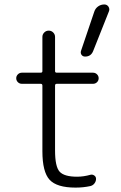

<svg xmlns="http://www.w3.org/2000/svg" viewBox="-20 -852 542 860"><path d="M447.3 -832Q459 -832 465.8 -822.3Q469.7 -816.4 469.7 -809.6Q469.7 -805.7 467.8 -800.8L397.5 -624Q387.7 -598.6 361.3 -598.6Q350.6 -598.6 345.2 -606.4Q339.8 -614.3 342.8 -624L402.3 -799.8Q407.2 -814.5 419.4 -823.2Q431.6 -832 447.3 -832ZM234.4 -476.6Q226.6 -476.6 226.6 -468.8V-177.7Q226.6 -105.5 247.1 -83Q267.6 -60.5 325.2 -60.5Q354.5 -60.5 385.7 -69.3Q394.5 -71.3 402.3 -65.9Q410.2 -60.5 410.2 -50.8Q410.2 -40 403.3 -30.8Q396.5 -21.5 384.8 -18.6Q353.5 -11.7 318.4 -11.7Q234.4 -11.7 202.1 -46.9Q169.9 -82 169.9 -174.8V-468.8Q169.9 -476.6 162.1 -476.6H78.1Q67.4 -476.6 60.1 -483.9Q52.7 -491.2 52.7 -501.5Q52.7 -511.7 60.1 -519Q67.4 -526.4 78.1 -526.4H162.1Q169.9 -526.4 169.9 -533.2V-686.5Q169.9 -698.2 178.2 -706.5Q186.5 -714.8 198.2 -714.8Q210 -714.8 218.3 -706.5Q226.6 -698.2 226.6 -686.5V-533.2Q226.6 -526.4 234.4 -526.4H396.5Q407.2 -526.4 414.6 -519Q421.9 -511.7 421.9 -501.5Q421.9 -491.2 414.6 -483.9Q407.2 -476.6 396.5 -476.6Z"/></svg>

Font: Gen Jyuu Gothic P Light
Style: Regular
Weight: 200
Designer: [Source Han Sans]
Ryoko NISHIZUKA  (kana & ideographs); Paul D. Hunt (Latin, Greek & Cyrillic); Wenlong ZHANG  (bopomofo
Version: Version 1.002.20150607